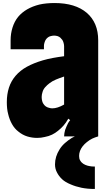

<svg xmlns="http://www.w3.org/2000/svg" viewBox="-20 -900 718 1267"><path d="M25 -226Q25 -278 39 -321.5Q53 -365 83 -400Q113 -435 157.5 -459.5Q202 -484 263 -502Q294 -511 329 -517.5Q364 -524 403 -529V-595Q403 -605 399.5 -617.5Q396 -630 391 -637Q385 -645 378 -651.5Q371 -658 359 -662Q347 -665 337 -665Q328 -665 315.5 -662Q303 -659 296 -653Q280 -641 274 -620Q270 -608 270 -598V-575H50V-634Q50 -678 62.5 -718Q75 -758 99 -788Q148 -847 240 -870Q262 -875 287.5 -877.5Q313 -880 340 -880Q477 -880 553 -815Q628 -750 628 -634V0H403Q403 -9 405 -21.5Q407 -34 410 -43Q414 -54 418.5 -64.5Q423 -75 429 -87Q434 -96 443 -107L431 -117Q415 -89 398.5 -70.5Q382 -52 363 -37Q345 -22 323.5 -11.5Q302 -1 275 4Q263 7 250.5 8.5Q238 10 225 10Q192 10 160.5 0.5Q129 -9 101 -32Q76 -51 59 -81.5Q42 -112 34 -147Q29 -165 27 -185Q25 -205 25 -226ZM255 -260Q255 -245 258.5 -232.5Q262 -220 267 -214Q280 -194 302 -189Q314 -185 325 -185Q359 -185 403 -210V-395Q373 -385 349 -375Q325 -365 307 -351Q291 -339 278.5 -325Q266 -311 261 -294Q255 -276 255 -260ZM606 199V347Q557 347 518 339Q479 331 447 317Q410 302 389 282Q368 262 356 238Q343 214 343 185Q343 133 373 86Q387 63 408.5 44Q430 25 454 10Q480 -5 509 -13L628 0Q605 7 589 14.5Q573 22 554 37Q520 64 508 96Q502 112 502 129Q502 147 508.5 158Q515 169 520 173Q529 182 543 188Q557 194 570 196Q578 198 587 198.5Q596 199 606 199Z"/></svg>

Font: Boldonse
Style: Regular
Weight: 400
Designer: Universitype Foundry
Foundry: Universitype Foundry
Version: Version 1.000; ttfautohint (v1.8.4.7-5d5b)